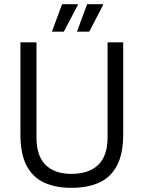

<svg xmlns="http://www.w3.org/2000/svg" viewBox="-20 -889 689 921"><path d="M322 12Q247 12 192 -13Q137 -38 107.5 -94.5Q78 -151 78 -245V-686H155V-230Q155 -141 198.5 -98Q242 -55 323 -55Q406 -55 451 -98Q496 -141 496 -230V-686H571V-245Q571 -151 541 -94.5Q511 -38 455.5 -13Q400 12 322 12ZM349 -737 398 -869H474L475 -866L408 -737ZM229 -737 278 -869H353L354 -866L286 -737Z"/></svg>

Font: Archivo SemiCondensed Light
Style: Regular
Weight: 300
Width: 4
Designer: Hector Gatti
Foundry: Omnibus-Type
Version: Version 2.001